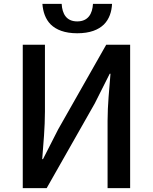

<svg xmlns="http://www.w3.org/2000/svg" viewBox="-20 -967 785 987"><path d="M649 -368V-737H526L279 -302L201 -149H197C203 -224 211 -313 211 -393V-737H97V0H158H220L467 -435L544 -588H548C542 -512 533 -427 533 -346V0H649ZM241 -841C269 -814 312 -796 377 -796C443 -796 486 -814 514 -841C542 -869 554 -907 556 -947H458C455 -896 433 -857 377 -857C321 -857 300 -896 297 -947H198C201 -907 213 -869 241 -841Z"/></svg>

Font: GenSekiGothic2 TW M
Style: Regular
Weight: 500
Version: Version 2.100;PS 2.1;hotconv 16.6.51;makeotf.lib2.5.65220 DE